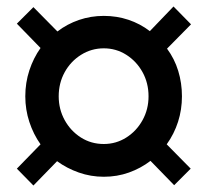

<svg xmlns="http://www.w3.org/2000/svg" viewBox="-20 -542 640 592"><path d="M83 30 32 -22 105 -97Q83 -128 70.5 -166Q58 -204 58 -245Q58 -287 70.5 -325Q83 -363 105 -394L32 -469L83 -520L157 -445Q187 -468 223.5 -480.5Q260 -493 300 -493Q340 -493 376 -481Q412 -469 442 -446L515 -522L569 -467L495 -392Q518 -361 529.5 -323.5Q541 -286 541 -245Q541 -204 529 -166.5Q517 -129 494 -97L568 -22L517 29L444 -46Q414 -23 377.5 -10Q341 3 300 3Q260 3 223 -10Q186 -23 156 -45ZM300 -98Q338 -98 369.5 -118Q401 -138 419.5 -171.5Q438 -205 438 -245Q438 -286 419.5 -319.5Q401 -353 369.5 -373Q338 -393 300 -393Q262 -393 230 -373Q198 -353 179.5 -319.5Q161 -286 161 -245Q161 -205 179.5 -171.5Q198 -138 229.5 -118Q261 -98 300 -98Z"/></svg>

Font: Nunito Sans 12pt ExtraLight 12pt
Style: Bold Italic
Weight: 700
Italic angle: -9°
Version: Version 3.101;gftools[0.9.27]